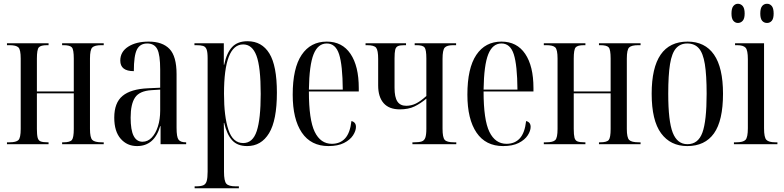

<svg xmlns="http://www.w3.org/2000/svg" viewBox="-20 -766 4163 1020"><path d="M17 0V-10H30Q66 -10 78 -22Q90 -34 90 -81V-455Q90 -502 78 -514Q66 -526 30 -526H17V-536H238V-526H230Q196 -526 186 -514Q176 -502 176 -455V-280H372V-455Q372 -502 362 -514Q352 -526 317 -526H310V-536H531V-526H519Q483 -526 470.5 -514Q458 -502 458 -455V-81Q458 -35 470.5 -22.5Q483 -10 521 -10H531V0H310V-10H317Q352 -10 362 -22.5Q372 -35 372 -81V-270H176V-81Q176 -50 180 -34.5Q184 -19 196.5 -14.5Q209 -10 233 -10H238V0Z M708 10Q655 10 621 -29Q587 -68 587 -141Q587 -220 631 -256.5Q675 -293 766 -297L831 -300V-396Q831 -475 815.5 -505Q800 -535 762 -535Q724 -535 707.5 -503Q691 -471 691 -388Q619 -388 619 -444Q619 -491 661 -518Q703 -545 770 -545Q843 -545 880.5 -506Q918 -467 918 -372V-87Q918 -38 928.5 -24Q939 -10 967 -10H969V0H833V-96H831Q800 10 708 10ZM737 -13Q765 -13 786 -35Q807 -57 819 -94.5Q831 -132 831 -178V-290L785 -287Q721 -283 697.5 -248Q674 -213 674 -141Q674 -75 690 -44Q706 -13 737 -13Z M1014 234V224H1019Q1046 224 1059.5 218.5Q1073 213 1078 196Q1083 179 1083 146V-457Q1083 -489 1077.5 -503.5Q1072 -518 1059 -522Q1046 -526 1022 -526H1013V-536H1169V-422H1171Q1184 -485 1213 -516Q1242 -547 1295 -547Q1371 -547 1411 -482Q1451 -417 1451 -274Q1451 -127 1409.5 -58.5Q1368 10 1293 10Q1241 10 1213 -21Q1185 -52 1171 -113H1169Q1170 -77 1170 -43Q1170 -9 1170 27V146Q1170 196 1182.5 210Q1195 224 1233 224H1249V234ZM1272 -6Q1323 -6 1344 -70Q1365 -134 1365 -267Q1365 -410 1342.5 -470Q1320 -530 1272 -530Q1170 -530 1170 -268Q1170 -147 1193.5 -76.5Q1217 -6 1272 -6Z M1725 10Q1632 10 1583.5 -61.5Q1535 -133 1535 -263Q1535 -404 1582.5 -474.5Q1630 -545 1716 -545Q1798 -545 1842 -480Q1886 -415 1886 -298V-280H1621Q1621 -129 1652 -65.5Q1683 -2 1743 -2Q1787 -2 1813.5 -31Q1840 -60 1847 -123Q1871 -117 1871 -92Q1871 -71 1855.5 -47Q1840 -23 1807.5 -6.5Q1775 10 1725 10ZM1801 -290Q1800 -420 1781.5 -477.5Q1763 -535 1716 -535Q1669 -535 1646 -478Q1623 -421 1621 -290Z M2171 0V-10H2180Q2206 -10 2220 -14.5Q2234 -19 2239.5 -34.5Q2245 -50 2245 -82V-242Q2214 -216 2182 -200.5Q2150 -185 2104 -185Q2047 -185 2018 -218Q1989 -251 1989 -312V-453Q1989 -498 1978.5 -512Q1968 -526 1930 -526H1922V-536H2137V-526H2128Q2105 -526 2094 -521Q2083 -516 2079.5 -501.5Q2076 -487 2076 -456V-299Q2076 -250 2091 -227Q2106 -204 2138 -204Q2165 -204 2189.5 -216Q2214 -228 2245 -256V-455Q2245 -502 2235.5 -514Q2226 -526 2192 -526H2183V-536H2403V-526H2388Q2354 -526 2342.5 -513Q2331 -500 2331 -453V-82Q2331 -36 2342.5 -23Q2354 -10 2391 -10H2404V0Z M2653 10Q2560 10 2511.5 -61.5Q2463 -133 2463 -263Q2463 -404 2510.5 -474.5Q2558 -545 2644 -545Q2726 -545 2770 -480Q2814 -415 2814 -298V-280H2549Q2549 -129 2580 -65.5Q2611 -2 2671 -2Q2715 -2 2741.5 -31Q2768 -60 2775 -123Q2799 -117 2799 -92Q2799 -71 2783.5 -47Q2768 -23 2735.5 -6.5Q2703 10 2653 10ZM2729 -290Q2728 -420 2709.5 -477.5Q2691 -535 2644 -535Q2597 -535 2574 -478Q2551 -421 2549 -290Z M2869 0V-10H2882Q2918 -10 2930 -22Q2942 -34 2942 -81V-455Q2942 -502 2930 -514Q2918 -526 2882 -526H2869V-536H3090V-526H3082Q3048 -526 3038 -514Q3028 -502 3028 -455V-280H3224V-455Q3224 -502 3214 -514Q3204 -526 3169 -526H3162V-536H3383V-526H3371Q3335 -526 3322.5 -514Q3310 -502 3310 -455V-81Q3310 -35 3322.5 -22.5Q3335 -10 3373 -10H3383V0H3162V-10H3169Q3204 -10 3214 -22.5Q3224 -35 3224 -81V-270H3028V-81Q3028 -50 3032 -34.5Q3036 -19 3048.5 -14.5Q3061 -10 3085 -10H3090V0Z M3631 10Q3542 10 3492 -58Q3442 -126 3442 -268Q3442 -545 3633 -545Q3725 -545 3773 -476Q3821 -407 3821 -268Q3821 -125 3773 -57.5Q3725 10 3631 10ZM3632 0Q3689 0 3711.5 -61.5Q3734 -123 3734 -268Q3734 -367 3724.5 -425.5Q3715 -484 3692.5 -509.5Q3670 -535 3631 -535Q3594 -535 3571.5 -509.5Q3549 -484 3539.5 -425.5Q3530 -367 3530 -268Q3530 -122 3554 -61Q3578 0 3632 0Z M4055 -644Q4039 -644 4029 -655.5Q4019 -667 4019 -694Q4019 -722 4029 -734Q4039 -746 4055 -746Q4070 -746 4080 -734Q4090 -722 4090 -694Q4090 -667 4080 -655.5Q4070 -644 4055 -644ZM3900 -644Q3886 -644 3876 -655.5Q3866 -667 3866 -694Q3866 -722 3876 -734Q3886 -746 3900 -746Q3915 -746 3925.5 -734Q3936 -722 3936 -694Q3936 -667 3925.5 -655.5Q3915 -644 3900 -644ZM3879 0V-10H3892Q3928 -10 3940.5 -23Q3953 -36 3953 -85V-452Q3953 -499 3941 -512.5Q3929 -526 3895 -526H3885V-536H4039V-84Q4039 -36 4051.5 -23Q4064 -10 4099 -10H4110V0Z"/></svg>

Font: Noto Serif Display ExtraCondensed
Style: Regular
Weight: 400
Width: 2
Designer: Monotype Design Team
Foundry: Monotype Imaging Inc.
Version: Version 2.009